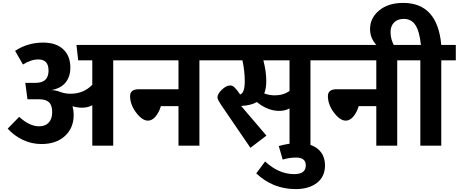

<svg xmlns="http://www.w3.org/2000/svg" viewBox="-20 -1002 3156 1321"><path d="M855 -693V-587H759V0H615V-278Q584 -261 545 -261Q512 -261 479 -271Q487 -242 487 -211Q487 -122 427 -66.5Q367 -11 265 -11Q198 -11 137.5 -39.5Q77 -68 33 -117L112 -198Q183 -133 249 -133Q292 -133 315.5 -158.5Q339 -184 339 -231Q339 -278 317 -298.5Q295 -319 249 -319H169L154 -432H225Q314 -432 314 -516Q314 -593 244 -593Q192 -593 138 -558L84 -652Q170 -709 276 -709Q366 -709 415 -663Q464 -617 464 -537Q464 -474 430.5 -433.5Q397 -393 332 -382Q362 -382 390 -371Q427 -357 464 -357Q556 -357 615 -419V-587H518L506 -693Z M1452 -693V-587H1352V0H1208V-272H1087Q1074 -228 1050 -200Q1026 -172 998 -172Q958 -172 916.5 -227.5Q875 -283 875 -341Q875 -388 935 -388H1208V-587H815V-693Z M2216 -693V-587H2116V0H1972V-256Q1940 -239 1902 -239Q1822 -239 1747 -300Q1706 -276 1639 -273L1813 -69L1703 15L1509 -269Q1476 -317 1476 -331Q1476 -356 1506.5 -385Q1537 -414 1564 -414Q1580 -414 1594.5 -400Q1609 -386 1632 -352Q1664 -361 1664 -443Q1664 -513 1648 -587H1413V-693ZM1972 -376V-587H1792Q1812 -510 1812 -444Q1812 -393 1798 -359Q1833 -346 1870 -346Q1929 -346 1972 -376Z M1743 191 1804 109Q1898 196 2004 196Q2084 196 2084 136Q2084 82 2017 82Q1971 82 1925 96L1898 3Q1963 -17 2035 -17Q2119 -17 2167.5 23.5Q2216 64 2216 137Q2216 213 2161 256Q2106 299 2014 299Q1858 299 1743 191Z M2813 -693V-587H2713V0H2569V-272H2448Q2435 -228 2411 -200Q2387 -172 2359 -172Q2319 -172 2277.5 -227.5Q2236 -283 2236 -341Q2236 -388 2296 -388H2569V-587H2176V-693Z M3116 -693V-587H3016V0H2872V-587H2774V-693H2876Q2866 -787 2838 -829.5Q2810 -872 2758 -872Q2715 -872 2691 -847Q2667 -822 2667 -781Q2667 -727 2697 -679L2607 -661Q2572 -683 2549 -719.5Q2526 -756 2526 -802Q2526 -878 2588.5 -930Q2651 -982 2754 -982Q2990 -982 3016 -693Z"/></svg>

Font: FiraGO
Style: Bold
Weight: 700
Designer: bBox Type
Foundry: bBox Type GmbH
Version: Version 1.001;PS 001.001;hotconv 1.0.88;makeotf.lib2.5.64775